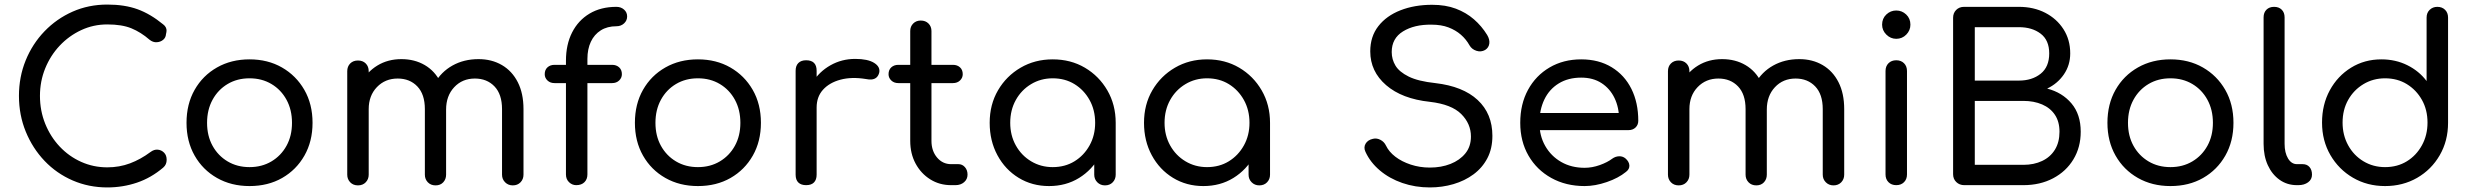

<svg xmlns="http://www.w3.org/2000/svg" viewBox="-20 -811 10833 841"><path d="M450 10Q369 10 298.5 -20.5Q228 -51 175.5 -106Q123 -161 93 -234Q63 -307 63 -391Q63 -474 92.5 -546.5Q122 -619 175 -674Q228 -729 298 -760Q368 -791 450 -791Q526 -791 582.5 -770.5Q639 -750 695 -704Q703 -698 706.5 -690.5Q710 -683 709.5 -676Q709 -669 707 -661Q706 -646 694.5 -636.5Q683 -627 666.5 -626Q650 -625 635 -637Q597 -670 555.5 -687Q514 -704 450 -704Q389 -704 335.5 -679Q282 -654 241.5 -611Q201 -568 178 -511.5Q155 -455 155 -391Q155 -326 178 -269Q201 -212 241.5 -169Q282 -126 335.5 -102Q389 -78 450 -78Q503 -78 549.5 -95.5Q596 -113 639 -145Q655 -157 671 -155.5Q687 -154 698.5 -142.5Q710 -131 710 -111Q710 -101 706.5 -92.5Q703 -84 695 -77Q642 -32 580 -11Q518 10 450 10Z M1073 4Q993 4 930.5 -31.5Q868 -67 832.5 -129.5Q797 -192 797 -273Q797 -355 832.5 -417.5Q868 -480 930.5 -515.5Q993 -551 1073 -551Q1153 -551 1215 -515.5Q1277 -480 1313 -417.5Q1349 -355 1349 -273Q1349 -192 1313.5 -129.5Q1278 -67 1216 -31.5Q1154 4 1073 4ZM1073 -79Q1127 -79 1169 -104Q1211 -129 1235 -172.5Q1259 -216 1259 -273Q1259 -330 1235 -374Q1211 -418 1169 -443Q1127 -468 1073 -468Q1019 -468 977 -443Q935 -418 911 -374Q887 -330 887 -273Q887 -216 911 -172.5Q935 -129 977 -104Q1019 -79 1073 -79Z M2226 1Q2206 1 2192.5 -12.5Q2179 -26 2179 -46V-333Q2179 -398 2146 -432.5Q2113 -467 2060 -467Q2005 -467 1969.5 -429Q1934 -391 1934 -331H1856Q1856 -396 1884 -446Q1912 -496 1962 -524Q2012 -552 2076 -552Q2134 -552 2178.5 -526Q2223 -500 2248 -451Q2273 -402 2273 -333V-46Q2273 -26 2260 -12.5Q2247 1 2226 1ZM1548 1Q1527 1 1514 -12.5Q1501 -26 1501 -46V-499Q1501 -520 1514 -533Q1527 -546 1548 -546Q1569 -546 1582 -533Q1595 -520 1595 -499V-46Q1595 -26 1582 -12.5Q1569 1 1548 1ZM1888 1Q1867 1 1854 -12.5Q1841 -26 1841 -46V-333Q1841 -398 1808 -432.5Q1775 -467 1722 -467Q1667 -467 1631 -429.5Q1595 -392 1595 -333H1534Q1535 -397 1561 -446.5Q1587 -496 1633 -524Q1679 -552 1738 -552Q1796 -552 1840.5 -526Q1885 -500 1909.5 -451Q1934 -402 1934 -333V-46Q1934 -26 1921.5 -12.5Q1909 1 1888 1Z M2504 0Q2486 0 2472.5 -13Q2459 -26 2459 -47V-545Q2459 -616 2486 -669Q2513 -722 2562.5 -751.5Q2612 -781 2680 -781Q2700 -781 2713.5 -769Q2727 -757 2727 -739Q2727 -721 2713.5 -708.5Q2700 -696 2680 -696Q2640 -696 2611.5 -678Q2583 -660 2568 -628Q2553 -596 2553 -553V-47Q2553 -26 2540 -13Q2527 0 2504 0ZM2409 -447Q2390 -447 2378 -458.5Q2366 -470 2366 -486Q2366 -505 2378 -516Q2390 -527 2409 -527H2661Q2680 -527 2692 -516Q2704 -505 2704 -486Q2704 -470 2692 -458.5Q2680 -447 2661 -447Z M3037 4Q2957 4 2894.5 -31.5Q2832 -67 2796.5 -129.5Q2761 -192 2761 -273Q2761 -355 2796.5 -417.5Q2832 -480 2894.5 -515.5Q2957 -551 3037 -551Q3117 -551 3179 -515.5Q3241 -480 3277 -417.5Q3313 -355 3313 -273Q3313 -192 3277.5 -129.5Q3242 -67 3180 -31.5Q3118 4 3037 4ZM3037 -79Q3091 -79 3133 -104Q3175 -129 3199 -172.5Q3223 -216 3223 -273Q3223 -330 3199 -374Q3175 -418 3133 -443Q3091 -468 3037 -468Q2983 -468 2941 -443Q2899 -418 2875 -374Q2851 -330 2851 -273Q2851 -216 2875 -172.5Q2899 -129 2941 -104Q2983 -79 3037 -79Z M3508 -340Q3509 -401 3538.5 -449Q3568 -497 3617.5 -525Q3667 -553 3726 -553Q3781 -553 3809 -535.5Q3837 -518 3831 -492Q3827 -478 3818.5 -471Q3810 -464 3798 -463Q3786 -462 3772 -465Q3710 -475 3661.5 -462Q3613 -449 3585 -418Q3557 -387 3557 -340ZM3511 0Q3489 0 3477 -11.5Q3465 -23 3465 -46V-501Q3465 -523 3477 -535Q3489 -547 3511 -547Q3534 -547 3545.5 -535.5Q3557 -524 3557 -501V-46Q3557 -24 3545.5 -12Q3534 0 3511 0Z M4146 0Q4095 0 4054.5 -25.5Q4014 -51 3990.5 -94.5Q3967 -138 3967 -194V-675Q3967 -695 3980 -708Q3993 -721 4013 -721Q4034 -721 4047 -708Q4060 -695 4060 -675V-194Q4060 -150 4084.5 -121Q4109 -92 4146 -92H4178Q4195 -92 4206.5 -79Q4218 -66 4218 -46Q4218 -26 4203 -13Q4188 0 4165 0ZM3915 -447Q3896 -447 3884 -458.5Q3872 -470 3872 -486Q3872 -505 3884 -516Q3896 -527 3915 -527H4154Q4173 -527 4185 -516Q4197 -505 4197 -486Q4197 -470 4185 -458.5Q4173 -447 4154 -447Z M4575 4Q4501 4 4442 -32Q4383 -68 4349 -131Q4315 -194 4315 -273Q4315 -353 4351.5 -415.5Q4388 -478 4450.5 -514.5Q4513 -551 4591 -551Q4670 -551 4732 -514.5Q4794 -478 4830.5 -415Q4867 -352 4867 -273L4831 -265Q4831 -189 4797.5 -128Q4764 -67 4706.5 -31.5Q4649 4 4575 4ZM4591 -79Q4645 -79 4686.5 -104.5Q4728 -130 4752.5 -174Q4777 -218 4777 -273Q4777 -329 4752.5 -373Q4728 -417 4686.5 -442.5Q4645 -468 4591 -468Q4539 -468 4496.5 -442.5Q4454 -417 4429.5 -373Q4405 -329 4405 -273Q4405 -218 4429.5 -174Q4454 -130 4496.5 -104.5Q4539 -79 4591 -79ZM4820 1Q4800 1 4786.5 -12.5Q4773 -26 4773 -46V-205L4792 -302L4867 -273V-46Q4867 -26 4854 -12.5Q4841 1 4820 1Z M5251 4Q5177 4 5118 -32Q5059 -68 5025 -131Q4991 -194 4991 -273Q4991 -353 5027.5 -415.5Q5064 -478 5126.5 -514.5Q5189 -551 5267 -551Q5346 -551 5408 -514.5Q5470 -478 5506.5 -415Q5543 -352 5543 -273L5507 -265Q5507 -189 5473.5 -128Q5440 -67 5382.5 -31.5Q5325 4 5251 4ZM5267 -79Q5321 -79 5362.5 -104.5Q5404 -130 5428.5 -174Q5453 -218 5453 -273Q5453 -329 5428.5 -373Q5404 -417 5362.5 -442.5Q5321 -468 5267 -468Q5215 -468 5172.5 -442.5Q5130 -417 5105.5 -373Q5081 -329 5081 -273Q5081 -218 5105.5 -174Q5130 -130 5172.5 -104.5Q5215 -79 5267 -79ZM5496 1Q5476 1 5462.5 -12.5Q5449 -26 5449 -46V-205L5468 -302L5543 -273V-46Q5543 -26 5530 -12.5Q5517 1 5496 1Z M6243 10Q6179 10 6122.5 -9.5Q6066 -29 6024 -64.5Q5982 -100 5961 -146Q5952 -165 5961.5 -181.5Q5971 -198 5994 -203Q6010 -207 6026.5 -198.5Q6043 -190 6051 -173Q6064 -146 6092 -124.5Q6120 -103 6159.5 -90Q6199 -77 6243 -77Q6293 -77 6333.5 -93Q6374 -109 6398.5 -139Q6423 -169 6423 -213Q6423 -269 6380.5 -311.5Q6338 -354 6243 -365Q6121 -378 6051.5 -438Q5982 -498 5982 -586Q5982 -651 6017.5 -696.5Q6053 -742 6114.5 -766Q6176 -790 6253 -790Q6312 -790 6357 -773Q6402 -756 6436 -726.5Q6470 -697 6494 -658Q6506 -638 6503.5 -620Q6501 -602 6485 -592Q6467 -582 6447 -588.5Q6427 -595 6417 -612Q6402 -639 6379 -659Q6356 -679 6324.5 -691Q6293 -703 6250 -703Q6175 -704 6125.5 -673.5Q6076 -643 6076 -583Q6076 -551 6092.5 -523.5Q6109 -496 6150.5 -475.5Q6192 -455 6267 -447Q6388 -433 6452.5 -373Q6517 -313 6517 -216Q6517 -160 6495 -118Q6473 -76 6434.5 -47.5Q6396 -19 6346.5 -4.5Q6297 10 6243 10Z M6921 4Q6839 4 6775 -31.5Q6711 -67 6675 -129.5Q6639 -192 6639 -273Q6639 -355 6673 -417.5Q6707 -480 6767.5 -515.5Q6828 -551 6906 -551Q6983 -551 7039.5 -516.5Q7096 -482 7126 -421.5Q7156 -361 7156 -282Q7156 -264 7144 -252.5Q7132 -241 7113 -241H6703V-316H7114L7072 -287Q7072 -340 7052 -381.5Q7032 -423 6995 -447Q6958 -471 6906 -471Q6849 -471 6807.5 -445.5Q6766 -420 6744.5 -375Q6723 -330 6723 -273Q6723 -216 6748.5 -171.5Q6774 -127 6818.5 -101.5Q6863 -76 6921 -76Q6954 -76 6987.5 -88Q7021 -100 7042 -116Q7056 -126 7072 -126.5Q7088 -127 7100 -117Q7116 -103 7117 -86.5Q7118 -70 7102 -58Q7069 -31 7018 -13.5Q6967 4 6921 4Z M8011 1Q7991 1 7977.5 -12.5Q7964 -26 7964 -46V-333Q7964 -398 7931 -432.5Q7898 -467 7845 -467Q7790 -467 7754.5 -429Q7719 -391 7719 -331H7641Q7641 -396 7669 -446Q7697 -496 7747 -524Q7797 -552 7861 -552Q7919 -552 7963.5 -526Q8008 -500 8033 -451Q8058 -402 8058 -333V-46Q8058 -26 8045 -12.5Q8032 1 8011 1ZM7333 1Q7312 1 7299 -12.5Q7286 -26 7286 -46V-499Q7286 -520 7299 -533Q7312 -546 7333 -546Q7354 -546 7367 -533Q7380 -520 7380 -499V-46Q7380 -26 7367 -12.5Q7354 1 7333 1ZM7673 1Q7652 1 7639 -12.5Q7626 -26 7626 -46V-333Q7626 -398 7593 -432.5Q7560 -467 7507 -467Q7452 -467 7416 -429.5Q7380 -392 7380 -333H7319Q7320 -397 7346 -446.5Q7372 -496 7418 -524Q7464 -552 7523 -552Q7581 -552 7625.5 -526Q7670 -500 7694.5 -451Q7719 -402 7719 -333V-46Q7719 -26 7706.5 -12.5Q7694 1 7673 1Z M8286 0Q8265 0 8252 -13Q8239 -26 8239 -47V-500Q8239 -521 8252 -534Q8265 -547 8286 -547Q8307 -547 8320 -534Q8333 -521 8333 -500V-47Q8333 -26 8320 -13Q8307 0 8286 0ZM8286 -641Q8261 -641 8242.5 -659.5Q8224 -678 8224 -703Q8224 -730 8242.5 -747.5Q8261 -765 8286 -765Q8311 -765 8329.5 -747.5Q8348 -730 8348 -703Q8348 -678 8330 -659.5Q8312 -641 8286 -641Z M8584 0Q8563 0 8549 -13.5Q8535 -27 8535 -48V-733Q8535 -754 8548.5 -767.5Q8562 -781 8583 -781H8823Q8888 -781 8938.5 -755Q8989 -729 9018.5 -683Q9048 -637 9048 -577Q9048 -526 9020.5 -485.5Q8993 -445 8947 -423Q9013 -406 9053.5 -358Q9094 -310 9094 -234Q9094 -166 9062 -113Q9030 -60 8973 -30Q8916 0 8843 0ZM8630 -89H8843Q8889 -89 8925 -106Q8961 -123 8981 -155.5Q9001 -188 9001 -234Q9001 -278 8981 -308Q8961 -338 8925 -353.5Q8889 -369 8843 -369H8630ZM8630 -458H8823Q8881 -458 8918.5 -488Q8956 -518 8956 -577Q8956 -635 8918.5 -663.5Q8881 -692 8823 -692H8630Z M9487 4Q9407 4 9344.5 -31.5Q9282 -67 9246.5 -129.5Q9211 -192 9211 -273Q9211 -355 9246.5 -417.5Q9282 -480 9344.5 -515.5Q9407 -551 9487 -551Q9567 -551 9629 -515.5Q9691 -480 9727 -417.5Q9763 -355 9763 -273Q9763 -192 9727.5 -129.5Q9692 -67 9630 -31.5Q9568 4 9487 4ZM9487 -79Q9541 -79 9583 -104Q9625 -129 9649 -172.5Q9673 -216 9673 -273Q9673 -330 9649 -374Q9625 -418 9583 -443Q9541 -468 9487 -468Q9433 -468 9391 -443Q9349 -418 9325 -374Q9301 -330 9301 -273Q9301 -216 9325 -172.5Q9349 -129 9391 -104Q9433 -79 9487 -79Z M10041 0Q9998 0 9965 -23.5Q9932 -47 9913.5 -87.5Q9895 -128 9895 -181V-735Q9895 -756 9907.5 -768.5Q9920 -781 9941 -781Q9962 -781 9974.5 -768.5Q9987 -756 9987 -735V-181Q9987 -142 10002 -117Q10017 -92 10041 -92H10066Q10085 -92 10096 -79.5Q10107 -67 10107 -46Q10107 -25 10090 -12.5Q10073 0 10047 0Z M10427 4Q10349 4 10286.5 -32.5Q10224 -69 10187.5 -132Q10151 -195 10151 -274Q10151 -353 10185 -415.5Q10219 -478 10278 -514.5Q10337 -551 10411 -551Q10473 -551 10524.5 -525.5Q10576 -500 10609 -456V-734Q10609 -755 10622.5 -768Q10636 -781 10656 -781Q10677 -781 10690 -768Q10703 -755 10703 -734V-273Q10703 -194 10666.5 -131Q10630 -68 10567.5 -32Q10505 4 10427 4ZM10427 -79Q10481 -79 10522.5 -104.5Q10564 -130 10588.5 -174.5Q10613 -219 10613 -274Q10613 -330 10588.5 -373.5Q10564 -417 10522.5 -442.5Q10481 -468 10427 -468Q10375 -468 10332.5 -442.5Q10290 -417 10265.5 -373.5Q10241 -330 10241 -274Q10241 -219 10265.5 -174.5Q10290 -130 10332.5 -104.5Q10375 -79 10427 -79Z"/></svg>

Font: Comfortaa SemiBold
Style: Regular
Weight: 600
Designer: Johan Aakerlund
Foundry: Johan Aakerlund
Version: Version 3.104; ttfautohint (v1.8.1.43-b0c9)